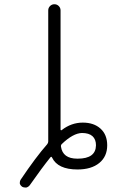

<svg xmlns="http://www.w3.org/2000/svg" viewBox="-20 -792 540 884"><path d="M264.6 -128.9Q259.8 -124 260.7 -117.2Q268.6 -61.5 335.9 -61.5Q336.9 -61.5 337.9 -61.5Q420.9 -61.5 421.9 -123Q421.9 -150.4 405.8 -165Q389.6 -179.7 357.4 -179.7Q316.4 -178.7 264.6 -128.9ZM197.3 -127.9Q202.1 -133.8 202.1 -140.6V-744.1Q202.1 -755.9 210.4 -764.2Q218.8 -772.5 230.5 -772.5Q242.2 -772.5 250.5 -764.2Q258.8 -755.9 258.8 -744.1V-195.3Q258.8 -193.4 260.7 -192.4Q262.7 -191.4 264.6 -193.4Q308.6 -227.5 361.3 -227.5Q412.1 -227.5 442.9 -199.7Q473.6 -171.9 473.6 -123Q473.6 -71.3 437 -41.5Q400.4 -11.7 336.9 -11.7Q246.1 -11.7 219.7 -66.4Q216.8 -73.2 211.9 -67.4Q171.9 -17.6 117.2 60.5Q111.3 68.4 101.6 71.3Q98.6 71.3 95.7 71.3Q88.9 71.3 83 68.4Q74.2 62.5 71.3 53.7Q71.3 50.8 71.3 47.9Q71.3 41 75.2 35.2Q145.5 -69.3 197.3 -127.9Z"/></svg>

Font: Rounded Mgen+ 2m light
Style: Regular
Weight: 200
Designer: [Source Han Sans]
Ryoko NISHIZUKA  (kana & ideographs); Paul D. Hunt (Latin, Greek & Cyrillic); Wenlong ZHANG  (bopomofo
Version: Version 1.059.20150602